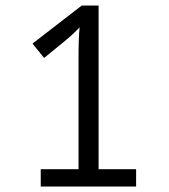

<svg xmlns="http://www.w3.org/2000/svg" viewBox="-20 -770 612 697"><path d="M127.9 -155.8H265.1V-558.6Q265.1 -631.8 269 -670.9Q245.1 -645 210 -616.7L140.1 -559.6L98.1 -611.8L276.9 -750H337.9V-155.8H474.1V-92.8H127.9ZM147 -620.1Z"/></svg>

Font: Noto Sans Oriya UI
Style: Regular
Weight: 400
Designer: Monotype Design Team
Foundry: Monotype Imaging Inc.
Version: Version 1.01